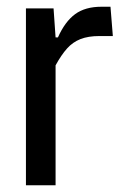

<svg xmlns="http://www.w3.org/2000/svg" viewBox="-20 -550 380 570"><path d="M57 0V-525H139L145 -439H152Q173 -486 203 -508Q233 -530 281 -530H308L315 -443H275Q242 -443 219 -434Q196 -425 179 -406Q162 -387 145 -356V0Z"/></svg>

Font: Hubot Sans
Style: Regular
Weight: 400
Designer: Deni Anggara
Foundry: GitHub, Inc., Subsidiary of Microsoft Corporation
Version: Version 2.000